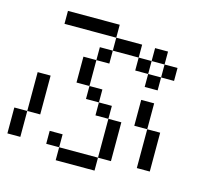

<svg xmlns="http://www.w3.org/2000/svg" viewBox="-126 -1055 1252 1194"><g transform="rotate(15 500.0 -458.5)"><path d="M0 -83.3V-250H83.3V-83.3ZM750 -333.3V-500H833.3V-333.3ZM750 -583.3V-666.7H833.3V-583.3ZM750 -750V-833.3H833.3V-750ZM750 -666.7H666.7V-750H750ZM333.3 -166.7V-83.3H250V-166.7ZM333.3 -83.3H583.3V0H333.3ZM333.3 -500V-666.7H416.7V-500ZM666.7 -83.3H583.3V-333.3H666.7ZM666.7 -833.3V-750H500V-833.3ZM583.3 -416.7V-333.3H500V-416.7ZM166.7 -250H83.3V-500H166.7ZM166.7 -833.3V-916.7H500V-833.3ZM916.7 -83.3H833.3V-333.3H916.7ZM916.7 -750V-666.7H833.3V-750ZM500 -416.7H416.7V-500H500ZM500 -750V-666.7H416.7V-750Z"/></g></svg>

Font: GalmuriMono11 Regular
Style: Regular
Weight: 400
Designer: Lee Minseo (quiple)
Version: Version 2.399;hotconv 1.1.1;makeotfexe 2.6.0 DEVELOPMENT